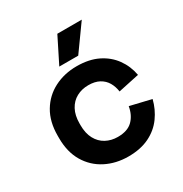

<svg xmlns="http://www.w3.org/2000/svg" viewBox="-167 -826 919 966"><g transform="rotate(-30 293.0 -343.0)"><path d="M46 -241V-255Q46 -336 80 -393Q114 -450 172.5 -480Q231 -510 303 -510Q374 -510 425 -485Q476 -460 507.5 -416.5Q539 -373 549 -318L427 -292Q423 -322 409 -346Q395 -370 369.5 -384Q344 -398 306 -398Q268 -398 237.5 -381.5Q207 -365 189.5 -332.5Q172 -300 172 -253V-243Q172 -196 189.5 -163.5Q207 -131 237.5 -114.5Q268 -98 306 -98Q363 -98 392.5 -127.5Q422 -157 430 -205L552 -176Q539 -123 507.5 -79.5Q476 -36 425 -11Q374 14 303 14Q231 14 172.5 -16Q114 -46 80 -103Q46 -160 46 -241ZM227 -552 301 -700H443L337 -552Z"/></g></svg>

Font: Space 7353
Style: Regular
Weight: 400
Designer: Christine Claussen + Ruben Lyon  (Space 7353)
Version: Version 1.000;FEAKit 1.0